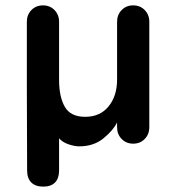

<svg xmlns="http://www.w3.org/2000/svg" viewBox="-20 -535 646 715"><path d="M536 -454V-61Q536 -35 519 -17.5Q502 0 476 0Q450 0 433 -17.5Q416 -35 416 -61V-79Q402 -50 365.5 -20Q329 10 275 10Q258 10 235.5 2.5Q213 -5 200 -20V100Q200 129 185 144.5Q170 160 141 160Q112 160 96.5 144.5Q81 129 81 100L80 -207V-454Q80 -480 97 -497.5Q114 -515 140 -515Q166 -515 183 -497.5Q200 -480 200 -454V-238Q200 -174 221.5 -137Q243 -100 297 -100Q353 -100 384.5 -139Q416 -178 416 -238V-454Q416 -480 433 -497.5Q450 -515 476 -515Q502 -515 519 -497.5Q536 -480 536 -454Z"/></svg>

Font: Quicksand
Style: Bold
Weight: 700
Version: Version 3.000